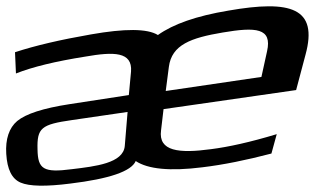

<svg xmlns="http://www.w3.org/2000/svg" viewBox="-91 -566 1007 614"><path d="M639 -532C537 -515 463 -489 414 -454C380 -475 308 -475 200 -456C102 -439 21 -420 -43 -399L-40 -331C13 -352 87 -370 182 -385C273 -401 333 -401 328 -337L321 -262L132 -233C47 -220 -8 -202 -36 -179C-62 -157 -74 -121 -71 -74C-68 -24 -53 6 -25 18C3 30 56 31 134 21C258 6 329 -18 343 -51C382 -25 453 -18 556 -31C623 -39 697 -54 777 -75L794 -137C708 -111 639 -96 584 -89C481 -75 415 -82 424 -149L432 -217L856 -278L886 -391C927 -541 839 -567 639 -532ZM621 -462C727 -480 780 -477 763 -402L745 -320L439 -275L449 -352C458 -423 520 -445 621 -462ZM139 -25C48 -13 30 -25 29 -88C27 -157 41 -168 139 -182L317 -208L308 -99C303 -44 214 -34 139 -25Z"/></svg>

Font: Gamestation Warped
Style: Regular
Weight: 400
Designer: Jonas Hecksher
Foundry: Jonas Hecksher, Playtypeª, e-types AS
Version: Version 1.003